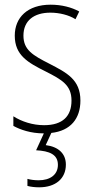

<svg xmlns="http://www.w3.org/2000/svg" viewBox="-20 -559 401 819"><path d="M261 143C261 97 230 67 175 60L199 8C281 -1 323 -53 323 -130C323 -220 264 -249 191 -287C120 -323 80 -346 80 -407C80 -471 125 -505 195 -505C233 -505 274 -495 302 -477L318 -510C285 -528 243 -539 196 -539C97 -539 43 -484 43 -407C43 -323 99 -292 175 -254C244 -219 285 -196 285 -130C285 -64 248 -25 168 -25C120 -25 73 -40 37 -63V-22C66 -6 111 10 167 10L134 82C191 85 227 100 227 144C227 187 193 210 145 210C129 210 111 208 97 204V234C111 238 130 240 147 240C217 240 261 203 261 143Z"/></svg>

Font: Noto Sans Tamil Condensed ExtraLight
Style: Regular
Weight: 200
Width: 3
Designer: Jelle Bosma - Monotype Design Team
Foundry: Monotype Imaging Inc.
Version: Version 2.004